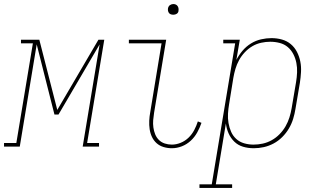

<svg xmlns="http://www.w3.org/2000/svg" viewBox="-60 -727 1580 952"><path d="M-40 0V-18H21L103 -512H44V-530H135L224 -182L428 -530H457L372 -18H431V0H350L434 -507L230 -159H210L122 -507L38 0Z M792 8Q771 8 751 2Q731 -4 716.5 -17Q702 -30 693.5 -48Q685 -66 682 -86.5Q679 -107 680 -128.5Q681 -150 685 -171L741 -512H579V-530H764L704 -168Q701 -149 699.5 -131Q698 -113 700.5 -95Q703 -77 709.5 -61Q716 -45 728 -33Q740 -21 757 -15.5Q774 -10 792 -10Q814 -10 836 -19Q858 -28 875 -44.5Q892 -61 903 -82Q914 -103 921 -125L939 -118Q931 -94 918 -70.5Q905 -47 885.5 -29Q866 -11 841.5 -1.5Q817 8 792 8ZM799 -654Q793 -654 787 -656Q781 -658 777.5 -663Q774 -668 773 -674Q772 -680 773 -686Q774 -691 776.5 -695Q779 -699 782.5 -701.5Q786 -704 790.5 -705.5Q795 -707 799 -707Q806 -707 811.5 -704.5Q817 -702 820.5 -697Q824 -692 825 -686Q826 -680 825 -674Q825 -669 822.5 -665Q820 -661 816 -658.5Q812 -656 808 -655Q804 -654 799 -654Z M929 205V187H990L1106 -512H1047V-530H1129L1112 -430Q1125 -455 1143 -476Q1161 -497 1184.5 -511.5Q1208 -526 1234.5 -532Q1261 -538 1286 -538Q1313 -538 1338 -531Q1363 -524 1382 -508Q1401 -492 1412.5 -469.5Q1424 -447 1429 -422Q1434 -397 1432.5 -370Q1431 -343 1427 -317L1405 -187Q1401 -162 1393.5 -137.5Q1386 -113 1372.5 -90Q1359 -67 1339.5 -47.5Q1320 -28 1296.5 -15.5Q1273 -3 1248 2.5Q1223 8 1198 8Q1170 8 1145 0.5Q1120 -7 1102 -24.5Q1084 -42 1073.5 -65.5Q1063 -89 1060 -115L1010 187H1091V205ZM1197 -10Q1220 -10 1243 -15Q1266 -20 1287.5 -32Q1309 -44 1326.5 -62Q1344 -80 1356 -101Q1368 -122 1375 -144.5Q1382 -167 1386 -190L1408 -320Q1412 -344 1413 -368Q1414 -392 1409.5 -415Q1405 -438 1394.5 -458.5Q1384 -479 1367 -493.5Q1350 -508 1327 -514Q1304 -520 1280 -520Q1258 -520 1235 -515Q1212 -510 1191.5 -498Q1171 -486 1154 -468Q1137 -450 1125.5 -429Q1114 -408 1107.5 -386Q1101 -364 1097 -341L1076 -211Q1072 -188 1070.5 -164Q1069 -140 1073 -117Q1077 -94 1086 -73.5Q1095 -53 1111.5 -38Q1128 -23 1150.5 -16.5Q1173 -10 1197 -10Z"/></svg>

Font: Iosevka Slab Thin
Style: Italic
Weight: 100
Italic angle: -9°
Monospace: yes
Designer: Belleve Invis
Foundry: Belleve Invis
Version: Version 11.1.1; ttfautohint (v1.8.3)